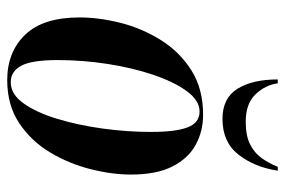

<svg xmlns="http://www.w3.org/2000/svg" viewBox="-152 -646 808 545"><g transform="rotate(90 252.5 -374.0)"><path d="M208 10Q128 10 79 -41Q30 -92 30 -195Q30 -251 45.5 -312Q61 -373 94.5 -426.5Q128 -480 180.5 -513Q233 -546 306 -546Q353 -546 391.5 -525Q430 -504 453 -459Q476 -414 476 -341Q476 -287 460.5 -226Q445 -165 413 -111.5Q381 -58 330 -24Q279 10 208 10ZM214 0Q248 0 274 -36.5Q300 -73 318 -132.5Q336 -192 345.5 -261.5Q355 -331 355 -398Q355 -468 342 -502Q329 -536 297 -536Q266 -536 239.5 -500Q213 -464 193 -405Q173 -346 162 -275Q151 -204 151 -133Q151 -60 167 -30Q183 0 214 0ZM318 -601Q259 -601 232.5 -643.5Q206 -686 206 -758H217Q222 -722 248.5 -694.5Q275 -667 326 -667Q366 -667 390.5 -679.5Q415 -692 429.5 -712.5Q444 -733 454 -758H465Q455 -692 419.5 -646.5Q384 -601 318 -601Z"/></g></svg>

Font: Noto Serif Display ExtraCondensed
Style: Bold Italic
Weight: 700
Width: 2
Italic angle: -12°
Designer: Monotype Design Team
Foundry: Monotype Imaging Inc.
Version: Version 2.009